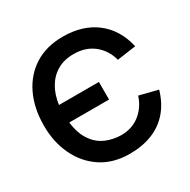

<svg xmlns="http://www.w3.org/2000/svg" viewBox="-166 -893 1056 1066"><g transform="rotate(-30 361.5 -360.0)"><path d="M370.5 15Q450.8 15 514.3 -10.3Q577.8 -35.6 621.8 -86.3Q665.8 -137 687.8 -212.7L570 -242.2Q550.2 -178.2 499.6 -138.1Q449 -98 378 -98.7Q328.5 -99.7 284.3 -118.1Q240.2 -136.5 211.8 -174.8Q190.1 -203.3 179.1 -236.2Q168.2 -269.1 164.2 -304H419.2V-416.8H163.3Q171.4 -477.9 198.5 -524.2Q225.5 -570.6 270.6 -596.4Q315.8 -622.2 378 -621.2Q451.8 -620.5 502.7 -579.9Q553.7 -539.2 572.2 -470.7L692.8 -487.7Q665.8 -605.8 581.8 -670.4Q497.7 -735 370.5 -735Q265.9 -735 190.5 -687.8Q115.2 -640.6 74.5 -556.1Q33.8 -471.7 33.3 -360Q32.9 -255 73 -170Q113 -85 188.7 -35Q264.3 15 370.5 15Z"/></g></svg>

Font: Manrope Variable Light
Style: Regular
Weight: 200
Designer: Mikhail Sharanda
Foundry: Mikhail Sharanda
Version: Version 4.505